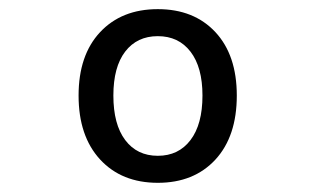

<svg xmlns="http://www.w3.org/2000/svg" viewBox="-20 -729 690 420"><path d="M151.9 -520Q151.9 -608.4 199 -658.7Q246.1 -709 325.2 -709Q404.3 -709 451.2 -658.7Q498 -608.4 498 -520Q498 -430.7 451.2 -379.9Q404.3 -329.1 325.2 -329.1Q246.1 -329.1 199 -380.1Q151.9 -431.2 151.9 -520ZM422.9 -520Q422.9 -582 396.7 -616Q370.6 -649.9 325.2 -649.9Q279.8 -649.9 253.9 -616.2Q228 -582.5 228 -520Q228 -457 253.9 -422.6Q279.8 -388.2 325.2 -388.2Q370.6 -388.2 396.7 -422.6Q422.9 -457 422.9 -520Z"/></svg>

Font: Azeret Mono
Style: Regular
Weight: 400
Designer: Martin Vácha
Foundry: Displaay
Version: Version 1.002